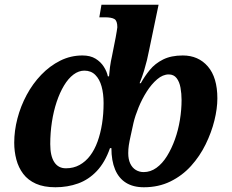

<svg xmlns="http://www.w3.org/2000/svg" viewBox="-20 -780 978 810"><path d="M214 10Q165 10 131.5 -5Q98 -20 78 -46.5Q58 -73 49 -107Q40 -141 40 -178Q40 -228 53.5 -280Q67 -332 92.5 -379.5Q118 -427 154 -464.5Q190 -502 234 -524Q278 -546 328 -546Q361 -546 383 -532.5Q405 -519 418 -498.5Q431 -478 435 -458H440Q442 -482 444 -497Q446 -512 448 -522Q450 -532 452 -541L468 -622Q470 -635 472.5 -648Q475 -661 475 -665Q475 -692 463 -699.5Q451 -707 422 -707H399L408 -760H649L609 -568Q605 -547 600 -526.5Q595 -506 588 -482.5Q581 -459 569 -429H574Q590 -458 612 -485Q634 -512 668 -529Q702 -546 751 -546Q817 -546 857 -499.5Q897 -453 897 -365Q897 -322 884.5 -271.5Q872 -221 847.5 -171Q823 -121 786 -80Q749 -39 699 -14.5Q649 10 587 10Q542 10 511.5 -9Q481 -28 465.5 -65Q450 -102 450 -155H444Q423 -95 388.5 -58.5Q354 -22 309.5 -6Q265 10 214 10ZM258 -70Q290 -70 315.5 -84Q341 -98 360 -123Q379 -148 391.5 -182.5Q404 -217 410.5 -258Q417 -299 417 -345Q417 -385 408.5 -415.5Q400 -446 382 -464Q364 -482 336 -482Q312 -482 290 -465.5Q268 -449 250 -419Q232 -389 219 -350Q206 -311 199 -265.5Q192 -220 192 -172Q192 -122 209 -96Q226 -70 258 -70ZM586 -54Q615 -54 640 -72Q665 -90 684.5 -121.5Q704 -153 718 -192Q732 -231 739 -274Q746 -317 746 -358Q746 -385 741.5 -410Q737 -435 725 -450.5Q713 -466 692 -466Q667 -466 643 -445.5Q619 -425 599 -393.5Q579 -362 564.5 -326.5Q550 -291 543 -261L531 -206Q526 -184 523.5 -167.5Q521 -151 521 -134Q521 -108 529.5 -90Q538 -72 553 -63Q568 -54 586 -54Z"/></svg>

Font: Noto Serif
Style: Italic
Weight: 400
Italic angle: -12°
Designer: Monotype Design Team
Foundry: Monotype Imaging Inc.
Version: Version 2.013